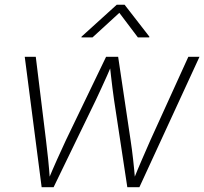

<svg xmlns="http://www.w3.org/2000/svg" viewBox="-20 -779 850 799"><path d="M153.3 0 83 -542.5H128.9L171.4 -195.8Q176.3 -157.2 180.4 -116Q184.6 -74.7 188 -27.3H179.7Q198.7 -73.2 217.3 -114.7Q235.8 -156.2 254.4 -195.8L421.4 -542.5H471.7L523.4 -195.8Q529.3 -157.2 533.9 -116Q538.6 -74.7 542.5 -27.3H534.2Q552.7 -73.7 570.6 -114.7Q588.4 -155.8 606 -195.8L763.7 -542.5H810.1L560.1 0H509.8L454.6 -363.3Q451.2 -387.2 448 -412.4Q444.8 -437.5 441.9 -463.4Q439 -489.3 436 -516.6H448.2Q437 -489.7 425.3 -463.6Q413.6 -437.5 402.1 -412.6Q390.6 -387.7 378.9 -362.8L203.1 0ZM365.2 -623.5H318.8L319.3 -626.5L465.8 -759.3H498.5L601.6 -626.5L601.1 -623.5H553.7L476.6 -725.6Z"/></svg>

Font: Inter 16pt ExtraLight
Style: Italic
Weight: 250
Italic angle: -9.3988°
Version: Version 4.001;git-66647c0bb